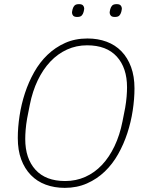

<svg xmlns="http://www.w3.org/2000/svg" viewBox="-20 -896 703 928"><path d="M293 12Q243 12 201 -3.5Q159 -19 129 -50Q99 -81 82.5 -125.5Q66 -170 66 -229Q66 -280 74.5 -336Q83 -392 100.5 -445.5Q118 -499 145 -547Q172 -595 209.5 -631Q247 -667 295 -688.5Q343 -710 403 -710Q453 -710 495 -694.5Q537 -679 567 -648Q597 -617 613.5 -572Q630 -527 630 -469Q630 -418 621.5 -362Q613 -306 595.5 -252.5Q578 -199 551 -151Q524 -103 486.5 -67Q449 -31 400.5 -9.5Q352 12 293 12ZM295 -21Q347 -21 392 -41Q437 -61 472.5 -98.5Q508 -136 533.5 -189.5Q559 -243 572 -309L585 -375Q590 -404 592 -429Q594 -454 594 -474Q594 -568 544.5 -622.5Q495 -677 401 -677Q349 -677 304 -656.5Q259 -636 223.5 -598.5Q188 -561 162.5 -508Q137 -455 124 -389L111 -323Q106 -294 104 -269Q102 -244 102 -224Q102 -130 151.5 -75.5Q201 -21 295 -21ZM353 -814Q339 -814 333.5 -820.5Q328 -827 328 -835Q328 -840 331 -852Q334 -863 340.5 -869.5Q347 -876 362 -876Q376 -876 381.5 -869.5Q387 -863 387 -855Q387 -850 384 -838Q381 -827 374.5 -820.5Q368 -814 353 -814ZM535 -814Q521 -814 515.5 -820.5Q510 -827 510 -835Q510 -840 513 -852Q516 -863 522.5 -869.5Q529 -876 544 -876Q558 -876 563.5 -869.5Q569 -863 569 -855Q569 -850 566 -838Q563 -827 556.5 -820.5Q550 -814 535 -814Z"/></svg>

Font: IBM Plex Sans ExtLt
Style: Italic
Weight: 200
Italic angle: -11°
Designer: Mike Abbink, Paul van der Laan, Pieter van Rosmalen
Foundry: Bold Monday
Version: Version 3.005